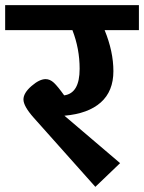

<svg xmlns="http://www.w3.org/2000/svg" viewBox="-40 -712 559 745"><path d="M499 -692V-595H366Q400 -512 400 -436Q400 -358 351 -314.5Q302 -271 210 -263L426 -79L330 13L91 -255Q51 -300 51 -326Q51 -351 82 -378Q113 -405 137 -405Q154 -405 169 -391Q184 -377 209 -342Q269 -350 269 -445Q269 -523 241 -595H-20V-692Z"/></svg>

Font: FiraGO SemiBold
Style: Regular
Weight: 600
Designer: bBox Type
Foundry: bBox Type GmbH
Version: Version 1.001;PS 001.001;hotconv 1.0.88;makeotf.lib2.5.64775